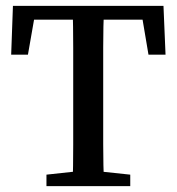

<svg xmlns="http://www.w3.org/2000/svg" viewBox="-20 -633 601 653"><path d="M138 0V-39L267 -53H291L423 -39V0ZM227 0Q229 -69 229 -140.5Q229 -212 229 -285V-328Q229 -399 229 -470.5Q229 -542 227 -613H334Q331 -543 331 -471.5Q331 -400 331 -328V-285Q331 -214 331 -142.5Q331 -71 334 0ZM18 -447 24 -613H536L543 -447H485L457 -613L504 -566H57L104 -613L75 -447Z"/></svg>

Font: Lisu Bosa Medium
Style: Regular
Weight: 500
Designer: David Morse, Annie Olsen, Victor Gaultney, Frank Grießhammer (Latin)
Foundry: SIL International
Version: Version 2.000